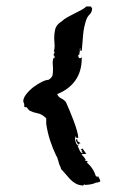

<svg xmlns="http://www.w3.org/2000/svg" viewBox="-20 -554 382 594"><path d="M237 20Q223 19 213.5 13.5Q204 8 196.5 0Q189 -8 182 -16.5Q175 -25 168 -32L169 -33Q163 -44 160.5 -55.5Q158 -67 154 -72Q143 -95 135 -119.5Q127 -144 123 -171V-188Q110 -201 96.5 -203.5Q83 -206 73 -211Q69 -213 66.5 -217Q64 -221 61 -223Q60 -223 59.5 -222.5Q59 -222 58 -222Q57 -222 55 -224V-231Q55 -233 53.5 -236Q52 -239 52 -241Q52 -251 61.5 -263Q71 -275 83.5 -284.5Q96 -294 109 -300.5Q122 -307 130 -307Q141 -314 142.5 -321Q144 -328 144 -341Q144 -346 143.5 -351Q143 -356 143 -362L144 -370L146 -374L144 -375H146Q148 -375 148 -374.5Q148 -374 149 -374Q149 -382 147.5 -381.5Q146 -381 146 -385Q146 -387 147.5 -389Q149 -391 149 -393Q149 -395 146 -395Q148 -398 148.5 -404Q149 -410 149 -412L148 -429Q147 -446 150.5 -462Q154 -478 171 -488Q178 -495 189 -501Q200 -507 211 -512.5Q222 -518 231.5 -523Q241 -528 247 -534H261L265 -528Q265 -517 257.5 -509.5Q250 -502 247 -493Q239 -470 237 -445Q235 -420 233 -397H232Q228 -397 228 -399Q228 -401 228.5 -401.5Q229 -402 229 -404H227V-397Q227 -395 226 -390Q225 -385 225 -384H224Q223 -385 222 -385V-384Q222 -374 227 -374Q232 -374 233 -378V-375Q233 -333 213 -305Q193 -277 157 -263Q160 -254 169.5 -249.5Q179 -245 184 -238Q189 -227 195.5 -211.5Q202 -196 208 -180Q214 -164 218 -150Q222 -136 222 -128V-126Q220 -128 216.5 -128Q213 -128 213 -130Q213 -132 214 -133Q212 -133 212 -131V-130Q212 -121 214.5 -113Q217 -105 225 -103H220Q223 -97 226 -89.5Q229 -82 235 -80V-82Q235 -84 233.5 -85Q232 -86 232 -88H235L229 -93H231Q235 -93 235 -95L247 -78L232 -77Q233 -75 235.5 -72.5Q238 -70 240 -68L245 -60L243 -58Q245 -56 247.5 -56Q250 -56 252 -53L248 -52Q269 -34 277 -8V-9Q278 -9 280 -7L282 -5V-10Q283 -10 286.5 -3.5Q290 3 290 5V8Q288 8 285 9.5Q282 11 280 11H277Q272 14 262 16Q252 18 244 18Q241 18 241 16ZM224 -110V-106Q215 -113 215 -123H219Q219 -116 223 -115Q227 -114 229 -110Z"/></svg>

Font: East Sea Dokdo
Style: Regular
Weight: 400
Designer: YoonDesign Inc.
Foundry: YoonDesign Inc.
Version: Version 1.00